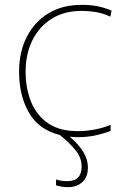

<svg xmlns="http://www.w3.org/2000/svg" viewBox="-20 -558 512 795"><path d="M302 10Q285 10 269 8Q308 42 326 73Q344 104 344 135Q344 176 320.5 196.5Q297 217 262 217Q246 217 233 214.5Q220 212 212 209V185Q231 192 260 192Q318 192 318 131Q318 93 289.5 60Q261 27 228 1Q140 -21 99.5 -92Q59 -163 59 -261Q59 -342 90.5 -404.5Q122 -467 180 -502.5Q238 -538 319 -538Q355 -538 384.5 -532Q414 -526 442 -514L437 -489Q407 -503 377.5 -508Q348 -513 319 -513Q247 -513 195 -481Q143 -449 114.5 -392Q86 -335 86 -261Q86 -193 108.5 -137Q131 -81 178.5 -48Q226 -15 302 -15Q338 -15 373.5 -22Q409 -29 438 -41V-16Q413 -6 378 2Q343 10 302 10Z"/></svg>

Font: Noto Sans Thin
Style: Regular
Weight: 100
Designer: Monotype Design Team
Foundry: Monotype Imaging Inc.
Version: Version 2.007